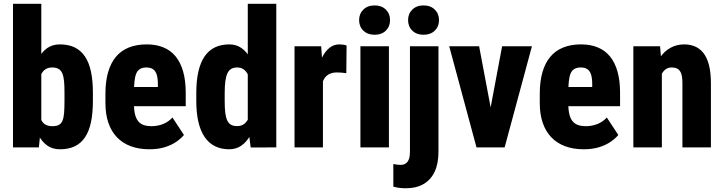

<svg xmlns="http://www.w3.org/2000/svg" viewBox="-20 -770 3779 1003"><path d="M47.9 -750H195.8V-126.5L183.1 0H47.9ZM465.3 -285.6V-243.7Q465.3 -179.2 455.3 -131.8Q445.3 -84.5 424.1 -52.7Q402.8 -21 370.4 -5.6Q337.9 9.8 293.5 9.8Q254.4 9.8 227.1 -9.5Q199.7 -28.8 181.6 -63.2Q163.6 -97.7 152.3 -143.6Q141.1 -189.5 135.3 -243.2V-285.6Q141.1 -338.4 152.1 -384.3Q163.1 -430.2 181.2 -464.8Q199.2 -499.5 226.6 -518.8Q253.9 -538.1 293 -538.1Q337.9 -538.1 370.4 -522.2Q402.8 -506.3 424.1 -474.6Q445.3 -442.9 455.3 -395.5Q465.3 -348.1 465.3 -285.6ZM316.9 -243.7V-285.6Q316.9 -320.3 314.7 -345Q312.5 -369.6 305.9 -385.7Q299.3 -401.9 286.4 -409.7Q273.4 -417.5 252.9 -417.5Q232.9 -417.5 219.5 -409.4Q206.1 -401.4 197.8 -386.5Q189.5 -371.6 185.8 -350.3Q182.1 -329.1 182.1 -302.7V-226.6Q181.6 -190.4 187.7 -164.6Q193.8 -138.7 209.5 -124.8Q225.1 -110.8 253.4 -110.8Q274.9 -110.8 287.4 -117.4Q299.8 -124 306.4 -139.6Q313 -155.3 314.9 -180.9Q316.9 -206.5 316.9 -243.7Z M760.7 9.8Q705.6 9.8 662.6 -6.3Q619.6 -22.5 590.3 -53.5Q561 -84.5 545.9 -129.2Q530.8 -173.8 530.8 -231V-280.8Q530.8 -344.7 544.7 -392.8Q558.6 -440.9 585.4 -473.1Q612.3 -505.4 652.8 -521.7Q693.4 -538.1 746.1 -538.1Q795.4 -538.1 833.5 -522.5Q871.6 -506.8 897.5 -475.3Q923.3 -443.8 936.8 -396.2Q950.2 -348.6 950.2 -285.2V-215.3H589.8V-315.4H804.7V-330.1Q804.7 -362.3 798.3 -381.3Q792 -400.4 778.8 -408.9Q765.6 -417.5 745.1 -417.5Q724.6 -417.5 711.7 -409.9Q698.7 -402.3 691.9 -386.2Q685.1 -370.1 682.4 -343.8Q679.7 -317.4 679.7 -280.8V-231Q679.7 -195.3 685.5 -172.1Q691.4 -148.9 703.1 -135.5Q714.8 -122.1 731.7 -116.5Q748.5 -110.8 771 -110.8Q803.7 -110.8 832.3 -122.3Q860.8 -133.8 880.9 -156.2L940.9 -64.9Q926.8 -47.4 901.6 -29.8Q876.5 -12.2 841.1 -1.2Q805.7 9.8 760.7 9.8Z M1274.4 -118.7V-750H1423.3V0L1289.6 0.5ZM1005.4 -242.2V-283.7Q1005.4 -348.6 1016.4 -396.5Q1027.3 -444.3 1049.1 -475.8Q1070.8 -507.3 1103.3 -522.7Q1135.7 -538.1 1177.7 -538.1Q1214.8 -538.1 1241.9 -518.8Q1269 -499.5 1288.1 -464.8Q1307.1 -430.2 1319.1 -383.3Q1331.1 -336.4 1336.4 -281.7V-239.3Q1330.1 -188 1318.4 -142.8Q1306.6 -97.7 1287.6 -63.2Q1268.6 -28.8 1241.2 -9.5Q1213.9 9.8 1177.2 9.8Q1135.3 9.8 1103 -6.3Q1070.8 -22.5 1049.1 -54.2Q1027.3 -85.9 1016.4 -133.1Q1005.4 -180.2 1005.4 -242.2ZM1153.8 -283.7V-242.2Q1153.8 -206.5 1156.7 -181.6Q1159.7 -156.7 1167 -141.1Q1174.3 -125.5 1186.8 -118.4Q1199.2 -111.3 1218.3 -111.3Q1243.2 -111.3 1259 -125.2Q1274.9 -139.2 1282.2 -164.1Q1289.6 -189 1289.1 -222.7V-298.8Q1289.6 -327.1 1284.9 -349.4Q1280.3 -371.6 1271.5 -386.7Q1262.7 -401.9 1249.5 -409.7Q1236.3 -417.5 1218.8 -417.5Q1200.7 -417.5 1188 -410.2Q1175.3 -402.8 1168 -387Q1160.6 -371.1 1157.2 -345.7Q1153.8 -320.3 1153.8 -283.7Z M1667 -403.8V0H1518.6V-528.3H1657.7ZM1790.5 -532.2 1789.1 -387.7Q1779.8 -389.2 1765.6 -390.4Q1751.5 -391.6 1741.7 -391.6Q1719.2 -391.6 1703.6 -384.8Q1688 -377.9 1677.7 -364.5Q1667.5 -351.1 1662.6 -331.1Q1657.7 -311 1657.7 -285.2L1631.3 -299.8Q1631.3 -352.5 1639.4 -396Q1647.5 -439.5 1663.3 -471.2Q1679.2 -502.9 1701.7 -520.5Q1724.1 -538.1 1752 -538.1Q1761.7 -538.1 1772.7 -536.6Q1783.7 -535.2 1790.5 -532.2Z M2011.7 -528.3V0H1862.8V-528.3ZM1856 -665Q1856 -698.2 1878.2 -720Q1900.4 -741.7 1937 -741.7Q1973.6 -741.7 1995.6 -720Q2017.6 -698.2 2017.6 -665Q2017.6 -631.3 1995.6 -609.9Q1973.6 -588.4 1937 -588.4Q1900.4 -588.4 1878.2 -609.9Q1856 -631.3 1856 -665Z M2121.6 -528.3H2270.5V23.4Q2270.5 85 2250.5 127.2Q2230.5 169.4 2192.6 191.4Q2154.8 213.4 2101.6 213.4Q2084 213.4 2068.4 211.7Q2052.7 210 2034.7 205.1V86.9Q2045.4 88.9 2054.4 90.1Q2063.5 91.3 2072.8 91.3Q2088.9 91.3 2099.6 84Q2110.4 76.7 2116 61.5Q2121.6 46.4 2121.6 23.4ZM2111.8 -665Q2111.8 -698.2 2134 -720Q2156.2 -741.7 2192.4 -741.7Q2229 -741.7 2251.2 -720Q2273.4 -698.2 2273.4 -665Q2273.4 -631.3 2251.2 -609.9Q2229 -588.4 2192.4 -588.4Q2156.2 -588.4 2134 -609.9Q2111.8 -631.3 2111.8 -665Z M2524.4 -109.4 2603 -528.3H2758.8L2616.2 0H2523.9ZM2482.9 -528.3 2562 -108.9V0H2469.2L2326.7 -528.3Z M3029.8 9.8Q2974.6 9.8 2931.6 -6.3Q2888.7 -22.5 2859.4 -53.5Q2830.1 -84.5 2814.9 -129.2Q2799.8 -173.8 2799.8 -231V-280.8Q2799.8 -344.7 2813.7 -392.8Q2827.6 -440.9 2854.5 -473.1Q2881.3 -505.4 2921.9 -521.7Q2962.4 -538.1 3015.1 -538.1Q3064.5 -538.1 3102.5 -522.5Q3140.6 -506.8 3166.5 -475.3Q3192.4 -443.8 3205.8 -396.2Q3219.2 -348.6 3219.2 -285.2V-215.3H2858.9V-315.4H3073.7V-330.1Q3073.7 -362.3 3067.4 -381.3Q3061 -400.4 3047.9 -408.9Q3034.7 -417.5 3014.2 -417.5Q2993.7 -417.5 2980.7 -409.9Q2967.8 -402.3 2960.9 -386.2Q2954.1 -370.1 2951.4 -343.8Q2948.7 -317.4 2948.7 -280.8V-231Q2948.7 -195.3 2954.6 -172.1Q2960.4 -148.9 2972.2 -135.5Q2983.9 -122.1 3000.7 -116.5Q3017.6 -110.8 3040 -110.8Q3072.8 -110.8 3101.3 -122.3Q3129.9 -133.8 3149.9 -156.2L3210 -64.9Q3195.8 -47.4 3170.7 -29.8Q3145.5 -12.2 3110.1 -1.2Q3074.7 9.8 3029.8 9.8Z M3437.5 -415.5V0H3288.6V-528.3H3428.2ZM3418 -282.2 3381.3 -281.2Q3380.9 -341.3 3392.8 -388.7Q3404.8 -436 3427.7 -469.5Q3450.7 -502.9 3482.9 -520.5Q3515.1 -538.1 3554.7 -538.1Q3585 -538.1 3610.6 -527.3Q3636.2 -516.6 3654.8 -492.9Q3673.3 -469.2 3683.6 -430.2Q3693.8 -391.1 3693.8 -334V0H3544.9V-335Q3544.9 -367.7 3538.6 -385.5Q3532.2 -403.3 3519.8 -410.4Q3507.3 -417.5 3487.8 -417.5Q3469.7 -417.5 3456.3 -407.2Q3442.9 -397 3434.1 -378.7Q3425.3 -360.4 3421.6 -335.7Q3418 -311 3418 -282.2Z"/></svg>

Font: Roboto Condensed ExtraBold
Style: Regular
Weight: 800
Designer: Christian Robertson
Foundry: Google
Version: Version 3.008; 2023